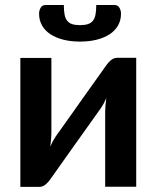

<svg xmlns="http://www.w3.org/2000/svg" viewBox="-20 -743 623 764"><path d="M522 -513V0H398.5V-299.5Q398.5 -311 399.8 -324.8Q401 -338.5 403 -352.5Q393 -329.5 381 -312Q380 -311 371 -298.2Q362 -285.5 347.8 -265.5Q333.5 -245.5 315.5 -220.2Q297.5 -195 279 -169Q235.5 -107.5 180.5 -30Q173.5 -19.5 162.2 -9.5Q151 0.5 136.5 0.5H61V-512.5H184.5V-213Q184.5 -201.5 183.2 -187.8Q182 -174 180 -160Q191 -184.5 202 -200.5Q202.5 -201.5 211.5 -214Q220.5 -226.5 234.8 -246.5Q249 -266.5 267 -291.8Q285 -317 303.5 -343.5Q347 -405 402.5 -482.5Q409.5 -493.5 421 -503.2Q432.5 -513 447 -513ZM298.5 -643Q317 -643 329.5 -647Q342 -651 349.5 -660.2Q357 -669.5 360 -685Q363 -700.5 363 -723H436Q449 -723 455.2 -712.2Q461.5 -701.5 461.5 -688.5Q461.5 -663 450 -642.2Q438.5 -621.5 417 -607.2Q395.5 -593 365.5 -585.2Q335.5 -577.5 298.5 -577.5Q261.5 -577.5 231.5 -585.2Q201.5 -593 180 -607.2Q158.5 -621.5 147 -642.2Q135.5 -663 135.5 -688.5Q135.5 -701.5 141.8 -712.2Q148 -723 161 -723H234Q234 -700.5 237 -685Q240 -669.5 247.5 -660.2Q255 -651 267.2 -647Q279.5 -643 298.5 -643Z"/></svg>

Font: Lato 2
Style: Bold
Weight: 700
Designer: Lukasz Dziedzic with Adam Twardoch and Botio Nikoltchev
Foundry: tyPoland Lukasz Dziedzic
Version: Version 2.015; 2015-08-06; http://www.latofonts.com/